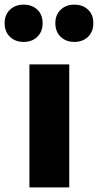

<svg xmlns="http://www.w3.org/2000/svg" viewBox="-59 -809 423 829"><path d="M240 -531H68V0H240ZM-39 -709Q-39 -672 -16 -650Q7 -628 43 -628Q79 -628 102 -650Q125 -672 125 -709Q125 -746 102 -767.5Q79 -789 43 -789Q7 -789 -16 -767Q-39 -745 -39 -709ZM180 -709Q180 -672 203 -650Q226 -628 262 -628Q298 -628 321 -650Q344 -672 344 -709Q344 -746 321 -767.5Q298 -789 262 -789Q226 -789 203 -767Q180 -745 180 -709Z"/></svg>

Font: Geom ExtraBold
Style: Bold
Weight: 800
Version: Version 1.102